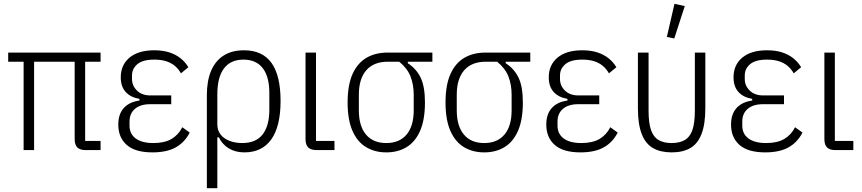

<svg xmlns="http://www.w3.org/2000/svg" viewBox="-20 -788 4523 1008"><path d="M427 -464V-48H508V0H430Q400 0 386 -14Q372 -28 372 -58V-464H159V0H104V-464H23V-512H508V-464Z M937 -120 976 -92Q950 -41 903 -14.5Q856 12 780 12Q690 12 645.5 -27Q601 -66 601 -134Q601 -189 630 -221Q659 -253 712 -260V-269Q665 -277 639.5 -305.5Q614 -334 614 -382Q614 -447 660 -485.5Q706 -524 790 -524Q835 -524 869 -513Q903 -502 928 -482Q953 -462 969 -435L930 -403Q917 -426 898 -442Q879 -458 852.5 -466.5Q826 -475 790 -475Q729 -475 701 -451Q673 -427 673 -392V-373Q673 -338 699 -312.5Q725 -287 770 -287H879V-241H769Q717 -241 688.5 -216.5Q660 -192 660 -150V-128Q660 -85 692.5 -61Q725 -37 785 -37Q844 -37 880.5 -58.5Q917 -80 937 -120Z M1066 200V-288Q1066 -363 1088 -415.5Q1110 -468 1153.5 -496Q1197 -524 1261 -524Q1358 -524 1405.5 -457.5Q1453 -391 1453 -258Q1453 -125 1404.5 -56.5Q1356 12 1263 12Q1215 12 1180.5 -9.5Q1146 -31 1129 -67H1121V200ZM1251 -37Q1324 -37 1359 -82.5Q1394 -128 1394 -211V-301Q1394 -385 1359.5 -430Q1325 -475 1258 -475Q1191 -475 1156 -429Q1121 -383 1121 -292V-135Q1121 -104 1138 -82Q1155 -60 1185 -48.5Q1215 -37 1251 -37Z M1736 -48V0H1642Q1612 0 1598 -14Q1584 -28 1584 -58V-512H1639V-48Z M2250 -464H2121V-456Q2166 -427 2188.5 -380Q2211 -333 2211 -250Q2211 -159 2185.5 -101Q2160 -43 2114.5 -15.5Q2069 12 2008 12Q1948 12 1902 -15.5Q1856 -43 1830.5 -101Q1805 -159 1805 -250Q1805 -341 1830.5 -398.5Q1856 -456 1903 -484Q1950 -512 2016 -512H2250ZM2076 -464H2016Q1942 -464 1903 -419Q1864 -374 1864 -291V-209Q1864 -126 1901.5 -81.5Q1939 -37 2008 -37Q2077 -37 2114.5 -81.5Q2152 -126 2152 -209V-291Q2152 -344 2135 -387Q2118 -430 2076 -464Z M2764 -464H2635V-456Q2680 -427 2702.5 -380Q2725 -333 2725 -250Q2725 -159 2699.5 -101Q2674 -43 2628.5 -15.5Q2583 12 2522 12Q2462 12 2416 -15.5Q2370 -43 2344.5 -101Q2319 -159 2319 -250Q2319 -341 2344.5 -398.5Q2370 -456 2417 -484Q2464 -512 2530 -512H2764ZM2590 -464H2530Q2456 -464 2417 -419Q2378 -374 2378 -291V-209Q2378 -126 2415.5 -81.5Q2453 -37 2522 -37Q2591 -37 2628.5 -81.5Q2666 -126 2666 -209V-291Q2666 -344 2649 -387Q2632 -430 2590 -464Z M3184 -120 3223 -92Q3197 -41 3150 -14.5Q3103 12 3027 12Q2937 12 2892.5 -27Q2848 -66 2848 -134Q2848 -189 2877 -221Q2906 -253 2959 -260V-269Q2912 -277 2886.5 -305.5Q2861 -334 2861 -382Q2861 -447 2907 -485.5Q2953 -524 3037 -524Q3082 -524 3116 -513Q3150 -502 3175 -482Q3200 -462 3216 -435L3177 -403Q3164 -426 3145 -442Q3126 -458 3099.5 -466.5Q3073 -475 3037 -475Q2976 -475 2948 -451Q2920 -427 2920 -392V-373Q2920 -338 2946 -312.5Q2972 -287 3017 -287H3126V-241H3016Q2964 -241 2935.5 -216.5Q2907 -192 2907 -150V-128Q2907 -85 2939.5 -61Q2972 -37 3032 -37Q3091 -37 3127.5 -58.5Q3164 -80 3184 -120Z M3385 -512V-208Q3385 -142 3398 -105Q3411 -68 3438 -52.5Q3465 -37 3506 -37Q3547 -37 3574.5 -52.5Q3602 -68 3615 -105Q3628 -142 3628 -208V-512H3683V-220Q3683 -136 3663 -84.5Q3643 -33 3604 -10.5Q3565 12 3506 12Q3448 12 3408.5 -10.5Q3369 -33 3349 -84.5Q3329 -136 3329 -220V-512ZM3575 -756 3520 -586 3481 -594 3521 -768Z M4154 -120 4193 -92Q4167 -41 4120 -14.5Q4073 12 3997 12Q3907 12 3862.5 -27Q3818 -66 3818 -134Q3818 -189 3847 -221Q3876 -253 3929 -260V-269Q3882 -277 3856.5 -305.5Q3831 -334 3831 -382Q3831 -447 3877 -485.5Q3923 -524 4007 -524Q4052 -524 4086 -513Q4120 -502 4145 -482Q4170 -462 4186 -435L4147 -403Q4134 -426 4115 -442Q4096 -458 4069.5 -466.5Q4043 -475 4007 -475Q3946 -475 3918 -451Q3890 -427 3890 -392V-373Q3890 -338 3916 -312.5Q3942 -287 3987 -287H4096V-241H3986Q3934 -241 3905.5 -216.5Q3877 -192 3877 -150V-128Q3877 -85 3909.5 -61Q3942 -37 4002 -37Q4061 -37 4097.5 -58.5Q4134 -80 4154 -120Z M4460 -48V0H4366Q4336 0 4322 -14Q4308 -28 4308 -58V-512H4363V-48Z"/></svg>

Font: IBM Plex Sans Condensed Light
Style: Regular
Weight: 300
Width: 3
Designer: Mike Abbink, Paul van der Laan, Pieter van Rosmalen
Foundry: Bold Monday
Version: Version 3.201